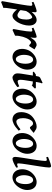

<svg xmlns="http://www.w3.org/2000/svg" viewBox="1238 -1972 947 3484"><g transform="rotate(90 1712.0 -229.5)"><path d="M433.1 -281.2Q433.1 -228 415 -170.9Q397 -113.8 372.6 -73.7Q352.5 -40 321 -11Q289.6 18.1 253.4 18.1Q229 18.1 196.8 -6.3Q164.6 -30.8 135.7 -73.7L149.4 -134.3Q158.7 -118.7 176 -104.5Q193.4 -90.3 212.6 -81.3Q231.9 -72.3 247.1 -72.3Q265.6 -72.3 280.5 -83.7Q295.4 -95.2 303.7 -112.3Q314.5 -135.7 319.3 -168.5Q324.2 -201.2 324.2 -235.4Q324.2 -282.2 310.8 -311Q297.4 -339.8 281.2 -339.8Q265.1 -339.8 229.7 -309.3Q194.3 -278.8 165 -222.2L162.6 -301.8Q201.7 -351.6 231.9 -377Q262.2 -402.3 286.9 -411.4Q311.5 -420.4 334 -420.4Q374 -420.4 403.6 -384.5Q433.1 -348.6 433.1 -281.2ZM191.9 -390.6Q191.9 -371.6 185.3 -327.9Q178.7 -284.2 165.3 -205.6Q151.9 -127 131.8 -2.4Q117.2 89.8 113.5 130.1Q109.9 170.4 114.3 182.6Q106 185.1 83.3 193.8Q60.5 202.6 38.1 211.7Q15.6 220.7 7.8 224.6L-9.8 208Q-7.3 190.4 -0.5 151.1Q6.3 111.8 16.1 59.6Q25.9 7.3 35.9 -49.6Q45.9 -106.4 54.7 -159.2Q63.5 -211.9 69.1 -252.7Q74.7 -293.5 74.7 -312.5Q74.7 -333 67.9 -337.6Q61 -342.3 52.7 -342.3Q47.9 -342.3 33.4 -338.4Q19 -334.5 11.7 -331.5L3.4 -362.8Q30.3 -375.5 64.5 -388.7Q98.6 -401.9 127.4 -411.1Q156.2 -420.4 167.5 -420.4Q178.7 -420.4 185.3 -414.3Q191.9 -408.2 191.9 -390.6Z M865.7 -381.8Q860.4 -374.5 851.3 -358.9Q842.3 -343.3 832 -326.2Q821.8 -309.1 813.2 -297.1Q804.7 -285.2 800.3 -285.2Q789.1 -285.2 779.1 -293.7Q769 -302.2 759.8 -310.8Q750.5 -319.3 741.7 -319.3Q718.3 -319.3 687.3 -278.1Q656.2 -236.8 637.2 -171.9Q627.4 -138.2 621.6 -101.3Q615.7 -64.5 617.2 -29.3Q607.9 -24.9 585.7 -15.1Q563.5 -5.4 542 4.4Q520.5 14.2 513.2 18.1L495.1 1Q508.3 -63 519 -124.5Q529.8 -186 535.9 -235.6Q542 -285.2 542 -312.5Q542 -333 536.4 -337.6Q530.8 -342.3 523.4 -342.3Q517.1 -342.3 502.4 -338.1Q487.8 -334 481 -331.5L472.7 -362.8Q498 -374.5 531.7 -387.7Q565.4 -400.9 594.5 -410.6Q623.5 -420.4 634.3 -420.4Q647 -420.4 651.4 -411.1Q655.8 -401.9 655.8 -376Q655.8 -366.2 653.1 -344.7Q650.4 -323.2 647.9 -306.2Q691.4 -376 723.4 -398.2Q755.4 -420.4 784.7 -420.4Q800.3 -420.4 823.2 -405.3Q846.2 -390.1 865.7 -381.8Z M1233.4 -251Q1233.4 -190.9 1203.4 -130.4Q1173.3 -69.8 1123 -27.8Q1099.6 -8.8 1067.4 4.6Q1035.2 18.1 1007.8 18.1Q960.9 18.1 927 -4.6Q893.1 -27.3 874.8 -66.4Q856.4 -105.5 856.4 -154.3Q856.4 -218.8 882.8 -274.9Q909.2 -331.1 969.2 -377Q992.7 -395 1024.7 -407.7Q1056.6 -420.4 1086.9 -420.4Q1157.2 -420.4 1195.3 -372.8Q1233.4 -325.2 1233.4 -251ZM1126 -214.8Q1126 -283.2 1104.7 -319.8Q1083.5 -356.4 1055.7 -356.4Q1022 -356.4 1002 -330.6Q981.9 -304.7 973.1 -266.1Q964.4 -227.5 964.4 -189.5Q964.4 -149.4 975.1 -116Q985.8 -82.5 1002.9 -62.5Q1020 -42.5 1039.1 -42.5Q1071.3 -42.5 1090.3 -70.3Q1109.4 -98.1 1117.7 -138.2Q1126 -178.2 1126 -214.8Z M1577.1 -390.1Q1571.3 -381.8 1558.6 -369.1Q1545.9 -356.4 1533.2 -345.5Q1520.5 -334.5 1515.1 -331.5Q1509.3 -343.8 1493.7 -347.7Q1478 -351.6 1449.2 -351.6H1279.3L1269 -368.7L1323.2 -406.2H1564.5ZM1549.8 -70.3Q1500 -30.8 1452.1 -6.3Q1404.3 18.1 1378.9 18.1Q1351.6 18.1 1326.4 -7.1Q1301.3 -32.2 1301.3 -71.8Q1301.3 -88.9 1302.5 -106.4Q1303.7 -124 1307.6 -148.9L1351.1 -421.9Q1355 -446.8 1359.1 -458Q1363.3 -469.2 1368.9 -474.1Q1374.5 -479 1382.3 -485.4L1470.7 -527.8L1483.4 -516.6Q1483.4 -516.6 1480 -511Q1476.6 -505.4 1471.4 -487.3Q1466.3 -469.2 1460.4 -432.1L1422.9 -192.4Q1419.9 -174.8 1418.7 -155.3Q1417.5 -135.7 1417.5 -126.5Q1417.5 -99.1 1425.5 -87.4Q1433.6 -75.7 1446.3 -75.7Q1473.1 -75.7 1537.6 -104.5Z M1956.1 -251Q1956.1 -190.9 1926 -130.4Q1896 -69.8 1845.7 -27.8Q1822.3 -8.8 1790 4.6Q1757.8 18.1 1730.5 18.1Q1683.6 18.1 1649.7 -4.6Q1615.7 -27.3 1597.4 -66.4Q1579.1 -105.5 1579.1 -154.3Q1579.1 -218.8 1605.5 -274.9Q1631.8 -331.1 1691.9 -377Q1715.3 -395 1747.3 -407.7Q1779.3 -420.4 1809.6 -420.4Q1879.9 -420.4 1918 -372.8Q1956.1 -325.2 1956.1 -251ZM1848.6 -214.8Q1848.6 -283.2 1827.4 -319.8Q1806.2 -356.4 1778.3 -356.4Q1744.6 -356.4 1724.6 -330.6Q1704.6 -304.7 1695.8 -266.1Q1687 -227.5 1687 -189.5Q1687 -149.4 1697.8 -116Q1708.5 -82.5 1725.6 -62.5Q1742.7 -42.5 1761.7 -42.5Q1793.9 -42.5 1813 -70.3Q1832 -98.1 1840.3 -138.2Q1848.6 -178.2 1848.6 -214.8Z M2382.3 -369.6Q2369.6 -356.9 2350.8 -340.1Q2332 -323.2 2314.5 -310.8Q2296.9 -298.3 2287.1 -298.3Q2276.9 -298.3 2266.6 -312.5Q2256.3 -326.7 2243.7 -340.8Q2231 -355 2213.4 -355Q2181.6 -355 2159.2 -327.4Q2136.7 -299.8 2125 -258.3Q2113.3 -216.8 2113.3 -174.8Q2113.3 -116.7 2131.1 -84.2Q2148.9 -51.8 2176.8 -51.8Q2201.2 -51.8 2235.4 -70.1Q2269.5 -88.4 2317.9 -127.9Q2321.3 -123 2329.8 -110.6Q2338.4 -98.1 2340.8 -94.7Q2270.5 -30.8 2222.2 -6.3Q2173.8 18.1 2132.8 18.1Q2106.9 18.1 2076.9 3.7Q2046.9 -10.7 2025.6 -46.1Q2004.4 -81.5 2004.4 -144.5Q2004.4 -205.1 2031.2 -265.9Q2058.1 -326.7 2124 -370.6Q2148.9 -387.2 2189 -403.8Q2229 -420.4 2268.1 -420.4Q2293.9 -420.4 2313.5 -409.9Q2333 -399.4 2349.4 -387.2Q2365.7 -375 2382.3 -369.6Z M2760.3 -251Q2760.3 -190.9 2730.2 -130.4Q2700.2 -69.8 2649.9 -27.8Q2626.5 -8.8 2594.2 4.6Q2562 18.1 2534.7 18.1Q2487.8 18.1 2453.9 -4.6Q2419.9 -27.3 2401.6 -66.4Q2383.3 -105.5 2383.3 -154.3Q2383.3 -218.8 2409.7 -274.9Q2436 -331.1 2496.1 -377Q2519.5 -395 2551.5 -407.7Q2583.5 -420.4 2613.8 -420.4Q2684.1 -420.4 2722.2 -372.8Q2760.3 -325.2 2760.3 -251ZM2652.8 -214.8Q2652.8 -283.2 2631.6 -319.8Q2610.4 -356.4 2582.5 -356.4Q2548.8 -356.4 2528.8 -330.6Q2508.8 -304.7 2500 -266.1Q2491.2 -227.5 2491.2 -189.5Q2491.2 -149.4 2502 -116Q2512.7 -82.5 2529.8 -62.5Q2546.9 -42.5 2565.9 -42.5Q2598.1 -42.5 2617.2 -70.3Q2636.2 -98.1 2644.5 -138.2Q2652.8 -178.2 2652.8 -214.8Z M3011.2 -50.3Q2967.3 -22.5 2922.1 -2.2Q2877 18.1 2848.6 18.1Q2836.4 18.1 2826.4 4.6Q2816.4 -8.8 2816.4 -34.7Q2816.4 -49.8 2821.8 -89.1Q2827.1 -128.4 2835.4 -182.6Q2843.8 -236.8 2853.3 -296.1Q2862.8 -355.5 2871.1 -411.6Q2879.4 -467.8 2884.8 -511.2Q2890.1 -554.7 2890.1 -575.7Q2890.1 -596.2 2882.8 -600.8Q2875.5 -605.5 2867.2 -605.5Q2862.3 -605.5 2851.8 -602.5Q2841.3 -599.6 2832.5 -596.7Q2823.7 -593.8 2823.7 -593.8L2815.4 -626Q2840.8 -637.2 2875.2 -650.4Q2909.7 -663.6 2939.7 -673.1Q2969.7 -682.6 2981 -682.6Q2993.7 -682.6 3001.2 -674.6Q3008.8 -666.5 3008.8 -645.5Q3008.8 -622.6 3003.4 -578.6Q2998 -534.7 2989.5 -479.2Q2981 -423.8 2971.4 -365Q2961.9 -306.2 2953.4 -251.7Q2944.8 -197.3 2939.5 -155.3Q2934.1 -113.3 2934.1 -93.3Q2934.1 -77.6 2938.5 -72Q2942.9 -66.4 2949.7 -66.4Q2967.3 -66.4 3003.9 -81.5Z M3417.5 -251Q3417.5 -190.9 3387.5 -130.4Q3357.4 -69.8 3307.1 -27.8Q3283.7 -8.8 3251.5 4.6Q3219.2 18.1 3191.9 18.1Q3145 18.1 3111.1 -4.6Q3077.1 -27.3 3058.8 -66.4Q3040.5 -105.5 3040.5 -154.3Q3040.5 -218.8 3066.9 -274.9Q3093.3 -331.1 3153.3 -377Q3176.8 -395 3208.7 -407.7Q3240.7 -420.4 3271 -420.4Q3341.3 -420.4 3379.4 -372.8Q3417.5 -325.2 3417.5 -251ZM3310.1 -214.8Q3310.1 -283.2 3288.8 -319.8Q3267.6 -356.4 3239.7 -356.4Q3206.1 -356.4 3186 -330.6Q3166 -304.7 3157.2 -266.1Q3148.4 -227.5 3148.4 -189.5Q3148.4 -149.4 3159.2 -116Q3169.9 -82.5 3187 -62.5Q3204.1 -42.5 3223.1 -42.5Q3255.4 -42.5 3274.4 -70.3Q3293.5 -98.1 3301.8 -138.2Q3310.1 -178.2 3310.1 -214.8Z"/></g></svg>

Font: Dai Banna SIL SemiBold
Style: Italic
Weight: 600
Italic angle: -11°
Designer: Victor Gaultney
Foundry: SIL International
Version: Version 4.000